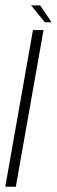

<svg xmlns="http://www.w3.org/2000/svg" viewBox="-23 -708 216 728"><path d="M-3 0H37L142 -594H102ZM147 -623.5H172.5L129.5 -687.5H95Z"/></svg>

Font: Anybody SemiCondensed ExtraLight
Style: Italic
Weight: 250
Width: 4
Italic angle: -10°
Version: Version 1.113;gftools[0.9.25]